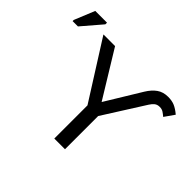

<svg xmlns="http://www.w3.org/2000/svg" viewBox="-351 -946 1167 1167"><g transform="rotate(45 233.0 -362.5)"><path d="M547.4 -668.9Q579.1 -668.9 603.3 -658.7Q627.4 -648.4 655.8 -624.5L611.3 -561Q598.1 -572.3 585.2 -580.8Q572.3 -589.4 553.7 -589.4Q532.7 -589.4 519.8 -578.6Q506.8 -567.9 496.1 -550.8L328.1 -285.2V0H236.3V-285.2L0 -658.7H100.1L282.7 -360.4L421.4 -587.9Q445.3 -627 474.9 -647.9Q504.4 -668.9 547.4 -668.9ZM-189.9 -583.5V-593.3L-136.2 -724.6H-35.2V-710.4L-144 -583.5Z"/></g></svg>

Font: Cousine
Style: Regular
Weight: 400
Monospace: yes
Designer: Steve Matteson
Foundry: Monotype Imaging Inc.
Version: Version 1.21